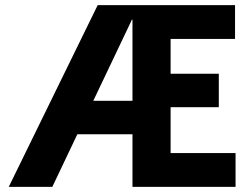

<svg xmlns="http://www.w3.org/2000/svg" viewBox="-20 -725 971 745"><path d="M14 0 359 -705H519L517 -649H492L183 0ZM226 -204V-334H549V-204ZM494 0V-705H892V-574H578L642 -662V-42L578 -131H894V0ZM590 -309V-439H829V-309Z"/></svg>

Font: TikTok Sans 24pt
Style: Bold
Weight: 700
Version: Version 4.000